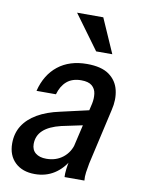

<svg xmlns="http://www.w3.org/2000/svg" viewBox="-85 -798 638 866"><g transform="rotate(10 234.5 -365.0)"><path d="M270 0Q269 -15 271.5 -36.5Q274 -58 280 -84L274 -85L335 -348Q340 -372 337 -394Q334 -416 318 -429.5Q302 -443 269 -443Q228 -443 203 -421.5Q178 -400 167 -361H78Q97 -437 149.5 -478.5Q202 -520 282 -520Q348 -520 383.5 -494.5Q419 -469 429 -426.5Q439 -384 427 -335L369 -80Q365 -60 362 -38.5Q359 -17 361 0ZM135 10Q78 10 44.5 -22Q11 -54 11 -109Q11 -155 33 -190Q55 -225 97 -249.5Q139 -274 200 -287L349 -321L333 -249L215 -224Q161 -211 134 -186Q107 -161 107 -123Q107 -96 125 -81.5Q143 -67 174 -67Q219 -67 250.5 -92Q282 -117 292 -159L287 -84Q262 -39 223.5 -14.5Q185 10 135 10ZM312 -583 197 -740H317L386 -583Z"/></g></svg>

Font: Instrument Sans SemiCondensed Medium
Style: Italic
Weight: 500
Width: 4
Italic angle: -13°
Designer: Rodrigo Fuenzalida
Foundry: fragTYPE
Version: Version 1.000;gftools[0.9.28]